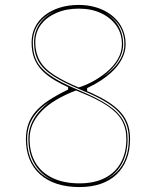

<svg xmlns="http://www.w3.org/2000/svg" viewBox="-20 -743 632 778"><path d="M302 15Q251 15 211 2Q171 -11 142.5 -36.5Q114 -62 99.5 -98Q85 -134 85 -180Q85 -212 94.5 -239.5Q104 -267 124 -290.5Q144 -314 177 -336Q210 -358 256 -380V-393L292 -378Q244 -360 208 -338.5Q172 -317 148 -292Q124 -267 112 -239.5Q100 -212 100 -180Q100 -124 124 -83.5Q148 -43 193.5 -21.5Q239 0 302 0Q362 0 404.5 -21.5Q447 -43 469.5 -83.5Q492 -124 492 -180Q492 -223 474 -255Q456 -287 414 -315Q372 -343 299 -372Q245 -393 208.5 -414Q172 -435 150 -458Q128 -481 118 -508.5Q108 -536 108 -571Q108 -605 122 -633Q136 -661 161.5 -681Q187 -701 222 -712Q257 -723 299 -723Q332 -723 361 -715.5Q390 -708 413.5 -694Q437 -680 454 -660.5Q471 -641 480 -616.5Q489 -592 489 -564Q489 -544 482.5 -524.5Q476 -505 463 -486Q450 -467 431 -449.5Q412 -432 387.5 -416Q363 -400 333 -386V-371L296 -388Q322 -395 352.5 -411Q383 -427 411 -450Q439 -473 456.5 -502Q474 -531 474 -564Q474 -607 451.5 -639Q429 -671 390 -689.5Q351 -708 299 -708Q248 -708 208 -690.5Q168 -673 145.5 -642.5Q123 -612 123 -571Q123 -530 140.5 -498Q158 -466 199.5 -439Q241 -412 312 -383Q356 -365 388.5 -347.5Q421 -330 443.5 -312Q466 -294 480 -274Q494 -254 500.5 -231Q507 -208 507 -180Q507 -134 493 -98Q479 -62 452.5 -36.5Q426 -11 388 2Q350 15 302 15ZM200 -10Q150 -31 122.5 -74.5Q95 -118 95 -180Q95 -223 116.5 -260.5Q138 -298 181 -331Q158 -316 141 -299.5Q124 -283 112.5 -264Q101 -245 95.5 -224Q90 -203 90 -180Q90 -149 97 -122Q104 -95 118 -73.5Q132 -52 152.5 -36Q173 -20 200 -10ZM396 -10Q431 -24 454.5 -47.5Q478 -71 490 -104.5Q502 -138 502 -180Q502 -213 492 -240Q482 -267 460 -290Q438 -313 401 -334.5Q364 -356 310 -378Q238 -408 196 -435Q154 -462 136 -494.5Q118 -527 118 -571Q118 -614 141 -647Q164 -680 206 -699Q184 -690 166.5 -676.5Q149 -663 137 -647Q125 -631 119 -611.5Q113 -592 113 -571Q113 -537 122.5 -510.5Q132 -484 154 -462Q176 -440 212 -419.5Q248 -399 301 -377Q375 -346 417.5 -317.5Q460 -289 478.5 -256Q497 -223 497 -180Q497 -118 470.5 -74Q444 -30 396 -10ZM397 -431Q414 -443 428 -455.5Q442 -468 452.5 -481Q463 -494 470 -507.5Q477 -521 480.5 -535Q484 -549 484 -564Q484 -587 478 -607Q472 -627 459.5 -644.5Q447 -662 429.5 -675.5Q412 -689 389 -699Q433 -680 456 -644.5Q479 -609 479 -564Q479 -529 458.5 -496Q438 -463 397 -431Z"/></svg>

Font: Kalnia Glaze Thin
Style: Regular
Weight: 100
Version: Version 1.110